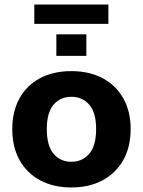

<svg xmlns="http://www.w3.org/2000/svg" viewBox="-20 -814 629 845"><path d="M294 11Q215 11 156.5 -20.5Q98 -52 66 -109.5Q34 -167 34 -246Q34 -324 66 -381.5Q98 -439 156.5 -470Q215 -501 294 -501Q373 -501 431.5 -470Q490 -439 522.5 -381.5Q555 -324 555 -246Q555 -167 522.5 -109.5Q490 -52 431.5 -20.5Q373 11 294 11ZM294 -102Q342 -102 372.5 -137Q403 -172 403 -246Q403 -319 372.5 -353.5Q342 -388 294 -388Q246 -388 216 -353.5Q186 -319 186 -246Q186 -172 216 -137Q246 -102 294 -102ZM131 -709V-794H457V-709ZM228 -568V-663H360V-568Z"/></svg>

Font: Nunito Sans ExtraBold
Style: Regular
Weight: 800
Designer: Vernon Adams
Foundry: Vernon Adams
Version: Version 3.101; ttfautohint (v1.8.4.7-5d5b);gftools[0.9.27]